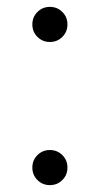

<svg xmlns="http://www.w3.org/2000/svg" viewBox="-20 -532 290 558"><path d="M125 6Q103.5 6 88.8 -8.8Q74 -23.5 74 -45Q74 -66.5 88.8 -81.2Q103.5 -96 125 -96Q146.5 -96 161.2 -81.2Q176 -66.5 176 -45Q176 -23.5 161.2 -8.8Q146.5 6 125 6ZM125 -410Q103.5 -410 88.8 -424.8Q74 -439.5 74 -461Q74 -482.5 88.8 -497.2Q103.5 -512 125 -512Q146.5 -512 161.2 -497.2Q176 -482.5 176 -461Q176 -439.5 161.2 -424.8Q146.5 -410 125 -410Z"/></svg>

Font: Red Hat Display VF
Style: Regular
Weight: 300
Designer: Pentagram, MCKL
Foundry: Pentagram, MCKL
Version: Version 1.023